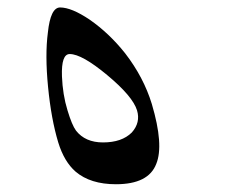

<svg xmlns="http://www.w3.org/2000/svg" viewBox="-20 -506 662 507"><path d="M380.9 -231.4Q413.1 -123 392.6 -73.2Q372.1 -19.5 286.1 -19.5Q218.8 -19.5 179.7 -52.7Q149.4 -79.1 133.8 -129.9Q115.2 -191.4 106.9 -276.4Q98.6 -361.3 106.4 -419.9Q113.3 -486.3 138.7 -486.3Q168.9 -486.3 216.8 -454.1Q268.6 -418 310.5 -365.2Q359.4 -301.8 380.9 -231.4ZM341.8 -214.8Q330.1 -252 263.2 -307.6Q196.3 -363.3 164.1 -363.3Q141.6 -363.3 143.6 -304.7Q145.5 -255.9 158.2 -214.8Q169.9 -175.8 180.7 -161.1Q205.1 -129.9 252 -129.9Q301.8 -129.9 328.1 -156.2Q351.6 -182.6 341.8 -214.8Z"/></svg>

Font: Thabit-Bold-Oblique
Style: Bold Oblique
Weight: 700
Designer: Regenerated by Nadim Shaikli
Foundry: MAK Alagha
Version: 0.01